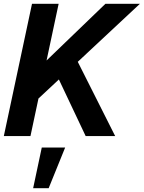

<svg xmlns="http://www.w3.org/2000/svg" viewBox="-27 -710 750 1002"><path d="M131 -156 171 -351 523 -690H703ZM-7 0 140 -690H279L132 0ZM420 0 270 -317 367 -411 574 0ZM146 272 191 60H313L227 272Z"/></svg>

Font: Radio Canada Big SemiBold
Style: Italic
Weight: 600
Italic angle: -12°
Designer: Étienne Aubert Bonn
Foundry: Coppers and Brasses
Version: Version 1.001